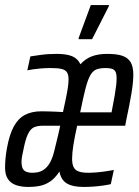

<svg xmlns="http://www.w3.org/2000/svg" viewBox="-31 -731 549 759"><path d="M80 8Q54 8 33 1Q12 -6 0.5 -23Q-11 -40 -11 -68Q-11 -83 -9.5 -101.5Q-8 -120 -4 -143Q6 -199 23.5 -231Q41 -263 68 -277Q95 -291 132 -291Q147 -291 161 -290.5Q175 -290 189.5 -289.5Q204 -289 218 -288L228 -335Q234 -363 237 -383Q240 -403 240 -417Q240 -436 233.5 -445.5Q227 -455 212 -458.5Q197 -462 171 -462Q149 -462 131 -460.5Q113 -459 100 -457Q87 -455 77 -453L89 -508Q102 -510 130 -514Q158 -518 194 -518Q231 -518 253.5 -509Q276 -500 287 -477Q307 -499 332.5 -508.5Q358 -518 393 -518Q432 -518 454 -510Q476 -502 486 -484Q496 -466 496 -436Q496 -406 488.5 -361Q481 -316 468 -256L464 -234H274Q264 -189 259 -157Q254 -125 254 -103Q254 -83 260 -70.5Q266 -58 280.5 -53Q295 -48 318 -48Q331 -48 350.5 -49.5Q370 -51 388.5 -54Q407 -57 419 -59L407 -3Q394 0 376.5 2.5Q359 5 339.5 6.5Q320 8 300 8Q256 8 233 -6Q210 -20 204 -53Q187 -27 168 -14Q149 -1 128 3.5Q107 8 80 8ZM97 -48Q123 -48 139.5 -58.5Q156 -69 166.5 -88Q177 -107 184 -136Q191 -165 200 -202L207 -234H139Q119 -234 105 -228.5Q91 -223 81 -204Q71 -185 63 -146Q59 -128 56.5 -114.5Q54 -101 54 -91Q54 -67 64 -57.5Q74 -48 97 -48ZM286 -287H410L413 -303Q419 -332 422.5 -354Q426 -376 428 -392Q430 -408 430 -420Q430 -439 425.5 -447.5Q421 -456 411.5 -459Q402 -462 387 -462Q364 -462 350 -456.5Q336 -451 326 -433.5Q316 -416 307 -381Q298 -346 286 -287ZM280 -576V-581L328 -711H400L399 -706L333 -576Z"/></svg>

Font: Saira UltraCondensed Medium
Style: Italic
Weight: 500
Width: 1
Italic angle: -12°
Designer: Hector Gatti with collaboration of the Omnibus-Type team
Foundry: Omnibus-Type
Version: Version 1.101